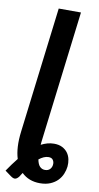

<svg xmlns="http://www.w3.org/2000/svg" viewBox="-117 -786 520 1011"><g transform="rotate(10 143.0 -280.5)"><path d="M187.5 107Q205 107 215 95.8Q225 84.5 225 67.5Q225 55.5 218 46.2Q211 37 195 37Q182 37 169.2 42.8Q156.5 48.5 144 58.5Q149 84.5 160.2 95.8Q171.5 107 187.5 107ZM145 -44.5Q144 -37.5 143.5 -31.5Q143 -25.5 142.5 -19.5Q159 -28 176.2 -32.8Q193.5 -37.5 211.5 -37.5Q237.5 -37.5 255.5 -28.2Q273.5 -19 284.5 -4Q295.5 11 299.5 30.2Q303.5 49.5 301.5 69Q299.5 88.5 291.2 108.5Q283 128.5 267.5 144.5Q252 160.5 228.5 170.5Q205 180.5 173 180.5Q113.5 180.5 75 143Q71.5 148 68.2 153.2Q65 158.5 61.5 164Q51.5 177 41.8 179.2Q32 181.5 17.5 171L-16 146.5Q-3 127.5 10 109.5Q23 91.5 36.5 75Q27.5 46 25.5 10Q23.5 -26 29 -70L111.5 -742.5H230.5Z"/></g></svg>

Font: Lato 2
Style: Bold Italic
Weight: 700
Italic angle: -7°
Designer: Lukasz Dziedzic with Adam Twardoch and Botio Nikoltchev
Foundry: tyPoland Lukasz Dziedzic
Version: Version 2.015; 2015-08-06; http://www.latofonts.com/